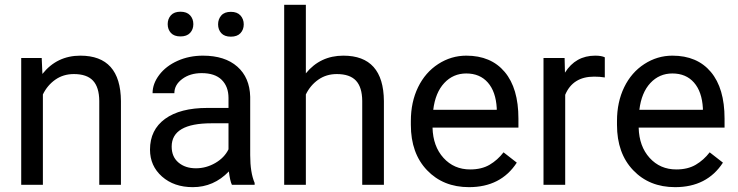

<svg xmlns="http://www.w3.org/2000/svg" viewBox="-20 -770 3075 800"><path d="M153.8 -528.3 156.7 -461.9Q217.3 -538.1 314.9 -538.1Q482.4 -538.1 483.9 -349.1V0H393.6V-349.6Q393.1 -406.7 367.4 -434.1Q341.8 -461.4 287.6 -461.4Q243.7 -461.4 210.4 -438Q177.2 -414.6 158.7 -376.5V0H68.4V-528.3Z M796.4 -68.8Q838.9 -68.8 877 -90.8Q915 -112.8 932.1 -147.9V-256.3H861.3Q695.3 -256.3 695.3 -159.2Q695.3 -116.7 723.6 -92.8Q752 -68.8 796.4 -68.8ZM946.3 0Q938.5 -15.6 933.6 -55.7Q870.6 9.8 783.2 9.8Q705.1 9.8 655 -34.4Q605 -78.6 605 -146.5Q605 -229 667.7 -274.7Q730.5 -320.3 844.2 -320.3H932.1V-361.8Q932.1 -409.2 903.8 -437.3Q875.5 -465.3 820.3 -465.3Q772 -465.3 739.3 -440.9Q706.5 -416.5 706.5 -381.8H615.7Q615.7 -421.4 643.8 -458.3Q671.9 -495.1 720 -516.6Q768.1 -538.1 825.7 -538.1Q917 -538.1 968.8 -492.4Q1020.5 -446.8 1022.5 -366.7V-123.5Q1022.5 -50.8 1041 -7.8V0ZM902.1 -631.8Q888.7 -646.5 888.7 -668.5Q888.7 -690.4 902.1 -705.6Q915.5 -720.7 941.9 -720.7Q968.3 -720.7 981.9 -705.6Q995.6 -690.4 995.6 -668.5Q995.6 -646.5 981.9 -631.8Q968.3 -617.2 941.9 -617.2Q915.5 -617.2 902.1 -631.8ZM692.1 -632.8Q678.7 -647.5 678.7 -669.4Q678.7 -691.4 692.1 -706.3Q705.6 -721.2 731.9 -721.2Q758.3 -721.2 772 -706.3Q785.6 -691.4 785.6 -669.4Q785.6 -647.5 772 -632.8Q758.3 -618.2 731.9 -618.2Q705.6 -618.2 692.1 -632.8Z M1254.4 -464.4Q1314.5 -538.1 1410.6 -538.1Q1578.1 -538.1 1579.6 -349.1V0H1489.3V-349.6Q1488.8 -406.7 1463.1 -434.1Q1437.5 -461.4 1383.3 -461.4Q1339.4 -461.4 1306.2 -438Q1272.9 -414.6 1254.4 -376.5V0H1164.1V-750H1254.4Z M1922.9 -463.9Q1868.2 -463.9 1831.1 -424.1Q1793.9 -384.3 1785.2 -312.5H2049.8V-319.3Q2045.9 -388.2 2012.7 -426Q1979.5 -463.9 1922.9 -463.9ZM1934.1 9.8Q1826.7 9.8 1759.3 -60.8Q1691.9 -131.3 1691.9 -249.5V-266.1Q1691.9 -344.7 1721.9 -406.5Q1752 -468.3 1805.9 -503.2Q1859.9 -538.1 1922.9 -538.1Q2025.9 -538.1 2083 -470.2Q2140.1 -402.3 2140.1 -275.9V-238.3H1782.2Q1784.2 -160.2 1827.9 -112.1Q1871.6 -64 1939 -64Q1986.8 -64 2020 -83.5Q2053.2 -103 2078.1 -135.3L2133.3 -92.3Q2066.9 9.8 1934.1 9.8Z M2500 -447.3Q2479.5 -450.7 2455.6 -450.7Q2366.7 -450.7 2335 -375V0H2244.6V-528.3H2332.5L2334 -467.3Q2378.4 -538.1 2460 -538.1Q2486.3 -538.1 2500 -531.2Z M2781.7 -463.9Q2727.1 -463.9 2689.9 -424.1Q2652.8 -384.3 2644 -312.5H2908.7V-319.3Q2904.8 -388.2 2871.6 -426Q2838.4 -463.9 2781.7 -463.9ZM2793 9.8Q2685.5 9.8 2618.2 -60.8Q2550.8 -131.3 2550.8 -249.5V-266.1Q2550.8 -344.7 2580.8 -406.5Q2610.8 -468.3 2664.8 -503.2Q2718.8 -538.1 2781.7 -538.1Q2884.8 -538.1 2941.9 -470.2Q2999 -402.3 2999 -275.9V-238.3H2641.1Q2643.1 -160.2 2686.8 -112.1Q2730.5 -64 2797.9 -64Q2845.7 -64 2878.9 -83.5Q2912.1 -103 2937 -135.3L2992.2 -92.3Q2925.8 9.8 2793 9.8Z"/></svg>

Font: RobotoDraft
Style: Regular
Weight: 400
Version: Version 2.001101; 2014